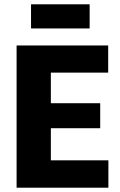

<svg xmlns="http://www.w3.org/2000/svg" viewBox="-20 -871 555 891"><path d="M57 0V-660H216V0ZM169 0V-127H483V0ZM169 -276V-392H445V-276ZM169 -534V-660H482V-534ZM124 -739V-851H396V-739Z"/></svg>

Font: Bricolage Grotesque 24pt SemiCondensed ExtraBold
Style: Regular
Weight: 800
Width: 4
Designer: Mathieu Triay
Foundry: Atelier Triay
Version: Version 1.001;gftools[0.9.33.dev8+g029e19f]